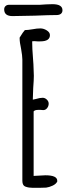

<svg xmlns="http://www.w3.org/2000/svg" viewBox="-40 -893 338 919"><path d="M84 1Q67 -4 67 -27V-608Q67 -625 61 -659Q54 -690 54 -710V-713Q71 -741 79 -749Q93 -749 116 -753Q137 -757 153 -757Q169 -757 184 -747.5Q199 -738 199 -725Q199 -695 153 -695H139Q133 -696 125 -696Q116 -696 114 -695Q114 -661 118 -613L120 -585L122 -530Q122 -511 119 -472L117 -416L131 -419Q151 -425 164 -425Q175 -425 184 -416.5Q193 -408 193 -397Q193 -385 185.5 -375.5Q178 -366 167 -366L155 -367H142Q127 -367 121 -360V-51L177 -54Q234 -54 234 -28V-24Q228 -12 212 -4.5Q196 3 181 5L148 6H117Q98 6 84 1ZM-20 -848Q-20 -858 -13.5 -864Q-7 -870 3 -870H150L180 -872Q194 -873 211 -873Q259 -873 259 -844Q259 -833 251.5 -827Q244 -821 231 -821Q197 -821 126 -818L20 -816Q-20 -816 -20 -848Z"/></svg>

Font: Amatic SC
Style: Bold
Weight: 700
Designer: Multiple Designers
Foundry: Vernon Adams
Version: Version 2.505